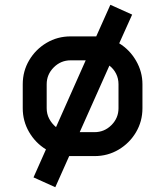

<svg xmlns="http://www.w3.org/2000/svg" viewBox="-20 -652 690 802"><path d="M532 -591 478 -471Q522 -444 548.5 -398Q575 -352 575 -300V-200Q575 -145 548 -99.5Q521 -54 475.5 -27Q430 0 375 0H275H269L211 130L120 89L172 -28Q128 -55 101.5 -100.5Q75 -146 75 -200V-300Q75 -355 102 -400.5Q129 -446 174.5 -473Q220 -500 275 -500H375H382L441 -632ZM214 -121 338 -400H275Q234 -400 204.5 -370.5Q175 -341 175 -300V-200Q175 -176 185.5 -156Q196 -136 214 -121ZM375 -100Q416 -100 445.5 -129.5Q475 -159 475 -200V-300Q475 -324 465 -344Q455 -364 437 -378L313 -100Z"/></svg>

Font: Monoikos Medium
Style: Regular
Weight: 500
Designer: Brian Krent
Version: Version 0.088